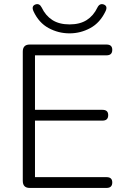

<svg xmlns="http://www.w3.org/2000/svg" viewBox="-20 -924 616 944"><path d="M126 0Q92 0 92 -35V-670Q92 -705 126 -705H504Q532 -705 532 -679Q532 -652 504 -652H152V-384H484Q512 -384 512 -358Q512 -331 484 -331H152V-53H504Q532 -53 532 -27Q532 0 504 0ZM322 -760Q267 -760 219 -786Q171 -812 145 -868Q133 -894 154 -902Q174 -909 185 -887Q204 -847 237.5 -825.5Q271 -804 322 -804Q373 -804 406.5 -825.5Q440 -847 459 -887Q470 -909 490 -902Q511 -894 499 -869Q472 -812 424 -786Q376 -760 322 -760Z"/></svg>

Font: Nunito Light
Style: Regular
Weight: 300
Designer: Vernon Adams
Foundry: Vernon Adams
Version: Version 3.601; ttfautohint (v1.8.2.53-6de2)